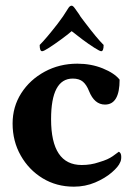

<svg xmlns="http://www.w3.org/2000/svg" viewBox="-20 -666 481 692"><path d="M246.1 6.8Q183.6 6.8 133.8 -23.4Q84 -53.7 54.7 -105.5Q25.4 -157.2 25.4 -220.7Q25.4 -281.2 56.6 -330.1Q87.9 -378.9 141.1 -407.7Q194.3 -436.5 258.8 -436.5Q308.6 -436.5 350.6 -419.4Q392.6 -402.3 411.1 -378.9Q411.1 -289.1 358.4 -289.1Q320.3 -289.1 300.8 -337.9Q292 -360.4 278.8 -371.6Q265.6 -382.8 242.2 -382.8Q164.1 -382.8 164.1 -236.3Q164.1 -71.3 274.4 -71.3Q307.6 -71.3 335.9 -81.1Q355.5 -86.9 366.2 -91.8Q377 -96.7 386.2 -103Q395.5 -109.4 408.2 -119.1Q417 -115.2 417 -100.6Q417 -87.9 413.1 -81.1Q407.2 -65.4 382.8 -44.4Q358.4 -23.4 322.8 -8.3Q287.1 6.8 246.1 6.8ZM131.8 -481.4Q123 -481.4 123 -503.9Q146.5 -527.3 187.5 -580.1Q208 -606.4 225.6 -635.7Q231.4 -645.5 238.3 -645.5Q243.2 -645.5 250 -635.7L264.6 -615.2Q269.5 -606.4 275.4 -599.1Q281.2 -591.8 286.1 -585Q307.6 -556.6 324.2 -536.6Q340.8 -516.6 353.5 -503.9Q353.5 -481.4 344.7 -481.4Q339.8 -481.4 319.8 -494.1Q299.8 -506.8 276.9 -523.9Q253.9 -541 238.3 -553.7Q223.6 -541 200.2 -523.9Q176.8 -506.8 157.2 -494.1Q137.7 -481.4 131.8 -481.4Z"/></svg>

Font: Crimson Text Bold
Style: Bold
Weight: 700
Designer: Sebastian Kosch
Foundry: Sebastian Kosch
Version: Version 1.10 July 1, 2025